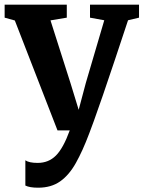

<svg xmlns="http://www.w3.org/2000/svg" viewBox="-20 -576 634 848"><path d="M148.5 253Q111 253 92 243.5V132Q108.5 143.5 146.5 143.5Q194.5 143.5 227 111Q259.5 78.5 288 0H234L45.5 -485.5L0.5 -498V-555.5H275V-498L203 -486L291.5 -208.5L327.5 -91L359 -209.5L440.5 -486.5L377.5 -498V-555.5H594V-498L545.5 -486.5Q516 -397.5 487.5 -312Q459 -226.5 434.8 -156.2Q410.5 -86 394.2 -40.8Q378 4.5 374 13.5Q345 90.5 315 144Q285 197.5 245.5 225.2Q206 253 148.5 253Z"/></svg>

Font: Merriweather
Style: Bold
Weight: 700
Designer: Eben Sorkin
Foundry: Eben Sorkin
Version: Version 2.100; ttfautohint (v1.7.19-72a1) -l 8 -r 50 -G 200 